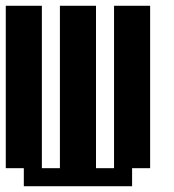

<svg xmlns="http://www.w3.org/2000/svg" viewBox="-20 -645 602 665"><path d="M0 -625H125V-62.5H187.5V-625H312.5V-62.5H375V-625H500V-62.5H437.5V0H62.5V-62.5H0Z"/></svg>

Font: NeoDunggeunmo Pro
Style: Regular
Weight: 400
Version: Version 1.020